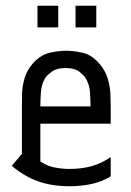

<svg xmlns="http://www.w3.org/2000/svg" viewBox="-20 -636 454 666"><path d="M120 -207V-76Q143 -60 170 -55Q197 -50 220 -50Q263 -50 297.5 -59.5Q332 -69 364 -91V-24Q334 -6 298.5 2Q263 10 222 10Q158 10 109.5 -8Q61 -26 21 -61L56 -102V-265Q56 -284 56.5 -310Q57 -336 65 -364Q73 -392 94 -416Q121 -446 152.5 -453Q184 -460 209 -460Q235 -460 266.5 -453Q298 -446 324 -416Q345 -392 353.5 -364Q362 -336 363 -310Q364 -284 364 -265V-207ZM294 -267Q294 -289 292 -317Q290 -345 276 -366Q270 -376 254 -388Q238 -400 207 -400Q177 -400 160.5 -388Q144 -376 137 -366Q124 -345 122 -317Q120 -289 120 -267ZM182 -616V-541H110V-616ZM314 -616V-541H242V-616Z"/></svg>

Font: Aubrey
Style: Regular
Weight: 400
Designer: Gayaneh Bagdasaryan
Foundry: Cyreal.org
Version: Version 1.102; ttfautohint (v1.8.3)